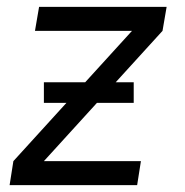

<svg xmlns="http://www.w3.org/2000/svg" viewBox="-20 -540 540 560"><path d="M8 0 19 -70 365 -450H82L94 -520H466L454 -450L108 -70H391L380 0ZM370 -240H108V-300H370Z"/></svg>

Font: Iosevka
Style: Italic
Weight: 400
Italic angle: -9°
Monospace: yes
Designer: Belleve Invis
Foundry: Belleve Invis
Version: Version 32.5.0; ttfautohint (v1.8.4)